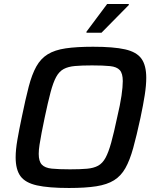

<svg xmlns="http://www.w3.org/2000/svg" viewBox="-20 -929 777 957"><path d="M324 8Q222 8 164 -5Q106 -18 82 -51Q58 -84 58 -145Q58 -182 66.5 -231.5Q75 -281 89 -347Q107 -435 123 -496.5Q139 -558 161 -597.5Q183 -637 218 -658.5Q253 -680 307.5 -688Q362 -696 444 -696Q546 -696 603.5 -683Q661 -670 685 -636.5Q709 -603 709 -541Q709 -504 701.5 -455.5Q694 -407 680 -341Q661 -253 644 -191.5Q627 -130 605 -91Q583 -52 548.5 -30.5Q514 -9 460 -0.5Q406 8 324 8ZM329 -85Q380 -85 413.5 -88Q447 -91 469 -103Q491 -115 506 -142.5Q521 -170 534.5 -219Q548 -268 564 -344Q579 -407 585.5 -451.5Q592 -496 592 -525Q592 -563 577 -579.5Q562 -596 528.5 -599.5Q495 -603 439 -603Q388 -603 354 -600Q320 -597 297.5 -585Q275 -573 260 -545.5Q245 -518 232 -469Q219 -420 203 -344Q194 -302 187.5 -267.5Q181 -233 177 -207.5Q173 -182 173 -162Q173 -125 188.5 -108.5Q204 -92 238 -88.5Q272 -85 329 -85ZM411 -766V-771L514 -909H622V-904L486 -766Z"/></svg>

Font: Saira Thin Medium
Style: Italic
Weight: 500
Italic angle: -12°
Version: Version 1.101